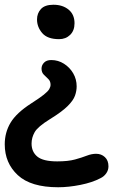

<svg xmlns="http://www.w3.org/2000/svg" viewBox="-29 -527 477 809"><path d="M220 -362Q171 -362 149 -387.5Q127 -413 127 -445Q127 -471 143.5 -489Q160 -507 196 -507Q235 -507 260 -486.5Q285 -466 285 -429Q285 -398 266.5 -380Q248 -362 220 -362ZM216 262Q101 262 46 211Q-9 160 -9 81Q-9 31 15.5 -10Q40 -51 102 -91Q138 -114 155.5 -128Q173 -142 178.5 -151.5Q184 -161 184 -170Q184 -185 174.5 -194Q165 -203 155.5 -212.5Q146 -222 146 -238Q146 -252 156.5 -263Q167 -274 187 -274Q216 -274 240.5 -258.5Q265 -243 279.5 -218Q294 -193 294 -163Q294 -144 287 -124Q280 -104 256 -80Q232 -56 180 -24Q130 7 117 30Q104 53 104 78Q104 113 128.5 133Q153 153 212 153Q258 153 287 145Q316 137 336.5 129Q357 121 376 121Q398 121 413 135Q428 149 428 174Q428 190 418.5 203.5Q409 217 394 224Q360 242 310 252Q260 262 216 262Z"/></svg>

Font: Shantell Sans Normal
Style: Regular
Weight: 500
Designer: Stephen Nixon, Anya Danilova, Shantell Martin
Foundry: Arrow Type
Version: Version 1.009;[a7da0bfa3]